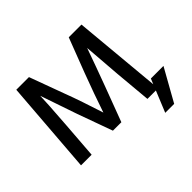

<svg xmlns="http://www.w3.org/2000/svg" viewBox="-183 -913 1304 1304"><g transform="rotate(-45 469.0 -261.0)"><path d="M64 0H166L186 -264.2Q202.1 -485.8 202.1 -529.8L293 -264.2L383.8 -13.2H464.8L559.1 -264.2Q612.3 -407.2 657.2 -534.2L678.2 -264.2L702.1 0H804.2L742.2 -673.8H620.1L525.9 -428.2Q470.7 -282.2 424.8 -146L412.1 -185.1Q399.9 -224.1 376 -294.7Q352.1 -365.2 328.1 -428.2L237.8 -673.8H116.2ZM720.7 152.3H806.6L937.5 -81.5H816.4Z"/></g></svg>

Font: FAU Chimera Medium
Style: Regular
Weight: 500
Version: Version 1.002;hotconv 1.0.117;makeotfexe 2.5.65602